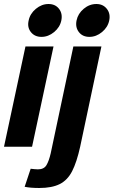

<svg xmlns="http://www.w3.org/2000/svg" viewBox="-25 -732 567 958"><path d="M182 -548Q148 -548 129 -572Q110 -596 118 -630Q125 -664 154 -688Q183 -712 217 -712Q251 -712 269.5 -688Q288 -664 281 -630Q274 -596 245 -572Q216 -548 182 -548ZM-5 0 102 -500H242L135 0ZM421 -548Q387 -548 368.5 -572Q350 -596 357 -630Q364 -664 392.5 -688Q421 -712 456 -712Q489 -712 508 -688Q527 -664 520 -630Q513 -596 484 -572Q455 -548 421 -548ZM481 -500 375 0Q358 77 335 122Q312 167 273 186.5Q234 206 171 206Q127 206 98 200L128 110Q139 111 147 112Q155 113 164 113Q194 113 206.5 92.5Q219 72 228 33L341 -500Z"/></svg>

Font: Epunda Sans
Style: Bold Italic
Weight: 700
Italic angle: -12.0243°
Designer: Simon Atzbach
Foundry: typofactur
Version: Version 2.204; ttfautohint (v1.8.4.7-5d5b)